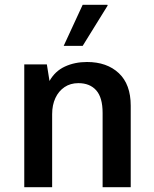

<svg xmlns="http://www.w3.org/2000/svg" viewBox="-20 -779 640 799"><path d="M81 0V-511H175L186 -442Q209 -483 250 -502Q291 -521 342 -521Q425 -521 474.5 -474.5Q524 -428 524 -339V0H407V-309Q407 -373 380.5 -403Q354 -433 306 -433Q273 -433 248.5 -416.5Q224 -400 210.5 -371Q197 -342 197 -304V0ZM245 -588 324 -759H427L428 -756L324 -588Z"/></svg>

Font: Chivo Mono Medium
Style: Regular
Weight: 500
Monospace: yes
Designer: Hector Gatti
Foundry: Omnibus-Type
Version: Version 1.008